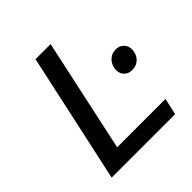

<svg xmlns="http://www.w3.org/2000/svg" viewBox="-179 -788 918 918"><g transform="rotate(-45 280.0 -329.0)"><path d="M57 0 200 -658H302L160 0ZM89 0 107 -84H505L486 0ZM491 -294Q471 -294 457.5 -303.5Q444 -313 438.5 -328.5Q433 -344 437 -363Q442 -388 460 -404Q478 -420 504 -420Q525 -420 538 -410Q551 -400 556.5 -384.5Q562 -369 558 -350Q553 -324 534.5 -309Q516 -294 491 -294Z"/></g></svg>

Font: Ysabeau Office SemiBold
Style: Italic
Weight: 600
Italic angle: -12°
Designer: Christian Thalmann (Catharsis Fonts)
Version: Version 2.001;gftools[0.9.30]; featfreeze: tnum,lnum,ss02